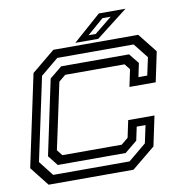

<svg xmlns="http://www.w3.org/2000/svg" viewBox="-91 -933 966 1018"><g transform="rotate(-10 392.0 -424.0)"><path d="M88.5 0 7.5 -103 112.5 -597 237.5 -700H694.5L776 -597L742 -436H600.5L620 -528L596 -558.5H276.5L239.5 -528L163.5 -172L187.5 -141.5H507L544 -172L563.5 -264H705L671 -103L545.5 0ZM121.5 -47H532.5L629 -127L649.5 -222H602L586.5 -149L520 -94.5H154.5L111.5 -149L197 -552.5L263 -606.5H628.5L672 -552.5L656.5 -479H704L724.5 -574.5L661.5 -654H250.5L154.5 -574.5L59 -127ZM358.5 -716 508.5 -848H652L482 -716ZM434.5 -743.5H473L567.5 -820H523Z"/></g></svg>

Font: Tourney Expanded Medium
Style: Italic
Weight: 500
Width: 7
Italic angle: -12°
Designer: Tyler Finck
Foundry: Etcetera Type Co
Version: Version 1.010; ttfautohint (v1.8.3)